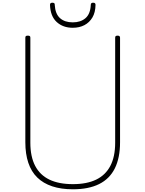

<svg xmlns="http://www.w3.org/2000/svg" viewBox="-20 -1378 1073 1417"><path d="M518 19Q431 19 365 -3Q299 -25 255 -68Q211 -111 189 -176.5Q167 -242 167 -328V-1100Q167 -1108 171 -1111.5Q175 -1115 185 -1115Q196 -1115 200 -1111.5Q204 -1108 204 -1100V-325Q204 -222 239.5 -154Q275 -86 344.5 -52.5Q414 -19 518 -19Q621 -19 690 -52.5Q759 -86 794.5 -154Q830 -222 830 -325V-1100Q830 -1108 834 -1111.5Q838 -1115 848 -1115Q866 -1115 866 -1100V-328Q866 -213 827.5 -135.5Q789 -58 711.5 -19.5Q634 19 518 19ZM517 -1173Q445 -1173 398.5 -1215.5Q352 -1258 349 -1342Q349 -1350 353 -1354Q357 -1358 367 -1358Q376 -1358 380.5 -1354Q385 -1350 384 -1342Q388 -1275 423 -1244Q458 -1213 517 -1213Q575 -1213 611 -1244Q647 -1275 650 -1342Q650 -1350 654 -1354Q658 -1358 667 -1358Q677 -1358 681 -1354Q685 -1350 685 -1342Q684 -1286 662 -1249Q640 -1212 603 -1192.5Q566 -1173 517 -1173Z"/></svg>

Font: Playwrite FR Moderne Thin
Style: Regular
Weight: 250
Version: Version 1.002